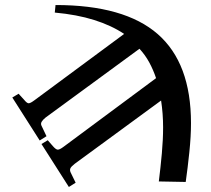

<svg xmlns="http://www.w3.org/2000/svg" viewBox="-20 -552 838 764"><path d="M254 192 145 21 170 6 190 29Q202 43 209.5 43.5Q217 44 233 32L601 -241Q590 -274 574 -303.5Q558 -333 535 -358L161 -84Q150 -75 145.5 -67Q141 -59 146 -50L165 -10L138 7L29 -164L54 -179L75 -156Q87 -141 94 -141Q101 -141 117 -153L474 -417Q423 -451 354.5 -472.5Q286 -494 198 -502L201 -532Q475 -532 607.5 -416.5Q740 -301 740 -62Q740 -10 733.5 53Q727 116 719 172L612 170Q619 114 624 58.5Q629 3 629 -45Q629 -72 627 -99Q625 -126 621 -152L277 100Q263 111 260 118Q257 125 261 134L281 175Z"/></svg>

Font: Literata 72pt
Style: Bold Italic
Weight: 700
Italic angle: -2°
Designer: Latin by Veronika Burian and Jose Scaglione. Greek by Irene Vlachou. Cyrillic by Vera Evstafieva
Foundry: TypeTogether
Version: Version 3.002